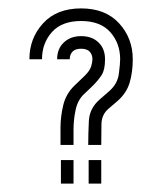

<svg xmlns="http://www.w3.org/2000/svg" viewBox="-20 -437 386 457"><path d="M190 -92Q190 -119 191.5 -149Q193 -179 217 -200L241 -221Q260 -238 263 -262Q266 -286 266 -296Q266 -334 242.5 -360.5Q219 -387 173 -387Q127 -387 103.5 -360.5Q80 -334 80 -296H50Q50 -346 82.5 -381.5Q115 -417 173 -417Q231 -417 263.5 -381.5Q296 -346 296 -296Q296 -265 288.5 -240Q281 -215 259 -196L238 -178Q222 -164 221.5 -142Q221 -120 221 -92ZM124 -92Q124 -108 124 -133.5Q124 -159 130.5 -186.5Q137 -214 158 -234L182 -257Q194 -269 197 -279Q200 -289 200 -296Q200 -307 193.5 -314Q187 -321 173 -321Q159 -321 152.5 -314Q146 -307 146 -296H116Q116 -321 132 -336Q148 -351 173 -351Q199 -351 214.5 -336Q230 -321 230 -296Q230 -271 222 -258.5Q214 -246 200 -232L180 -213Q165 -199 160 -175.5Q155 -152 155 -129Q155 -106 155 -92ZM125 0V-56H155V0ZM191 0V-56H221V0Z"/></svg>

Font: Zen Tokyo Zoo
Style: Regular
Weight: 400
Designer: Yoshimichi Ohira
Foundry: A-1 Corp ZenFonts
Version: Version 1.002; ttfautohint (v1.8.3)